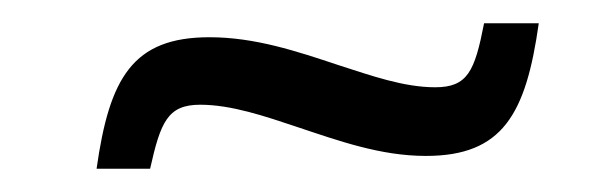

<svg xmlns="http://www.w3.org/2000/svg" viewBox="-20 -385 526 165"><path d="M63 -240H109C118 -280 124 -295 152 -295C179 -295 208 -285 235 -276C271 -264 307 -251 346 -251C412 -251 432 -287 443 -365H396C388 -324 382 -310 354 -310C327 -310 299 -320 271 -329C235 -341 199 -353 160 -353C94 -353 74 -318 63 -240Z"/></svg>

Font: Saira UNSAM
Style: Italic
Weight: 400
Italic angle: -12°
Designer: Hector Gatti with collaboration of the Omnibus-Type team
Foundry: Omnibus-Type
Version: Version 0.072;PS 000.072;hotconv 1.0.88;makeotf.lib2.5.64775